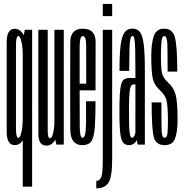

<svg xmlns="http://www.w3.org/2000/svg" viewBox="-20 -756 965 1004"><path d="M99 220H148V-600H109.5L99 -541.5ZM57.5 3Q83.5 3 102.2 -26Q121 -55 121 -97.5L98.5 -125Q98.5 -92.5 91.8 -63.8Q85 -35 76 -35Q63.5 -35 63.5 -84.2Q63.5 -133.5 63.5 -301Q63.5 -469 63.5 -518.2Q63.5 -567.5 76 -567.5Q85 -567.5 91.8 -539Q98.5 -510.5 98.5 -479L121 -504.5Q121 -547 102.2 -576.2Q83.5 -605.5 57.5 -605.5Q15 -605.5 15 -536Q15 -466.5 15 -301Q15 -136.5 15 -66.8Q15 3 57.5 3Z M275 0H313.5V-600H264.5V-45.5ZM229.5 -600H180.5V-206.5Q180.5 -113.5 180.8 -54Q181 5.5 223 5.5Q253 5.5 271 -29Q289 -63.5 289 -106.5L264.5 -120.5Q264.5 -90.5 258.2 -61.8Q252 -33 241.5 -33Q229.5 -33 229.5 -72.5Q229.5 -112 229.5 -203Z M411.5 3V-35.5Q396.5 -35.5 397 -101Q396.5 -166 396.5 -302Q396.5 -461.5 396.5 -514.5Q397 -567.5 413 -567.5Q431 -567.5 430.5 -515Q430.5 -463.5 431 -318.5H390V-283.5H479.5Q479.5 -293 479.5 -301.5Q479.5 -466 480 -536.5Q479.5 -606 413 -606Q347.5 -606 347.5 -534.5Q347 -462.5 347 -302Q347 -168 347.5 -82Q347 3 411.5 3ZM411.5 -35.5V3Q443 3 457.5 -17Q471.5 -37 476 -92Q479.5 -146.5 479.5 -226.5H430Q430 -166.5 430 -116Q429 -65.5 424 -50Q419.5 -35.5 411.5 -35.5Z M483.5 229Q526.5 229 546.5 200.5Q566.5 172 566.5 76.5V-600H517.5V79Q517.5 149 509.5 169.5Q501.5 190 483.5 190ZM517.5 -735.5V-671.5H566.5V-735.5Z M656.5 3Q664 3 670 0.5Q676 -2 681 -6Q686 -10 689.8 -14.5Q693.5 -19 695 -24.5L700 0H737.5V-386.5Q737.5 -475 731.8 -522.2Q726 -569.5 712.2 -588Q698.5 -606.5 672.5 -606.5Q654 -606.5 640.8 -596.5Q627.5 -586.5 619.8 -562.5Q612 -538.5 608.2 -495.2Q604.5 -452 605 -385.5H655.5Q656 -457 657 -496.5Q658 -536 661.8 -552Q665.5 -568 672.5 -568Q680 -568 683 -551.8Q686 -535.5 687 -496Q688 -456.5 688 -386V-348H655Q639 -348 628.8 -340.8Q618.5 -333.5 613.5 -314.8Q608.5 -296 606.5 -262Q604.5 -228 604.5 -173Q604.5 -116 606.8 -81.2Q609 -46.5 615 -28.2Q621 -10 631 -3.5Q641 3 656.5 3ZM670.5 -35.5Q666 -35.5 663.2 -41Q660.5 -46.5 658.2 -61Q656 -75.5 655.2 -103Q654.5 -130.5 654.5 -175Q654.5 -219.5 655.8 -247.5Q657 -275.5 659.8 -289.8Q662.5 -304 667 -309.2Q671.5 -314.5 678.5 -314.5H688V-62Q687.5 -57.5 685 -51.2Q682.5 -45 678.8 -40.2Q675 -35.5 670.5 -35.5Z M842 3Q881.5 3 895 -31Q908.5 -65 908.5 -129Q908.5 -225.5 898 -262.2Q887.5 -299 859.5 -324Q833.5 -347.5 827.5 -372.5Q821.5 -397.5 821.5 -465Q821.5 -512 824.5 -539.8Q827.5 -567.5 839 -567.5Q853.5 -567.5 855 -525.8Q856.5 -484 856.5 -381.5H907Q907 -514 894.8 -560Q882.5 -606 839 -606Q797.5 -606 784.2 -567.8Q771 -529.5 771 -464.5Q771 -380 778.8 -345.2Q786.5 -310.5 817 -283.5Q842.5 -260.5 850.2 -232.5Q858 -204.5 858 -124.5Q858 -84.5 855.8 -60Q853.5 -35.5 841.5 -35.5Q827 -35.5 825.5 -68.8Q824 -102 824 -220.5H773Q773 -73.5 785.2 -35.2Q797.5 3 842 3Z"/></svg>

Font: Anybody UltraCondensed Light
Style: Regular
Weight: 300
Width: 1
Version: Version 1.113;gftools[0.9.25]